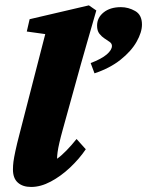

<svg xmlns="http://www.w3.org/2000/svg" viewBox="-20 -704 561 731"><path d="M98.6 7.8Q66.4 7.8 47.9 -8.8Q29.3 -25.4 29.3 -58.6Q29.3 -73.2 31.2 -88.4Q33.2 -103.5 38.6 -128.9Q43.9 -154.3 55.7 -199.2L152.3 -574.2L82 -584L92.8 -630.9L318.4 -683.6L346.7 -664.1Q326.2 -593.8 311.5 -542Q296.9 -490.2 288.1 -460L218.8 -210Q210.9 -181.6 206.1 -160.6Q201.2 -139.6 199.2 -124.5Q197.3 -109.4 197.3 -99.6Q213.9 -111.3 232.9 -130.9Q252 -150.4 271.5 -174.8L306.6 -135.7Q282.2 -99.6 247.1 -66.4Q211.9 -33.2 173.3 -12.7Q134.8 7.8 98.6 7.8ZM339.8 -424.8 325.2 -463.9Q366.2 -479.5 386.2 -496.6Q406.2 -513.7 406.2 -529.3Q406.2 -538.1 397.5 -544.4Q388.7 -550.8 377.9 -557.6Q367.2 -564.5 358.4 -575.7Q349.6 -586.9 349.6 -606.4Q349.6 -636.7 374.5 -656.7Q399.4 -676.8 440.4 -676.8Q468.8 -676.8 494.6 -662.1Q520.5 -647.5 520.5 -610.4Q520.5 -581.1 500 -544.9Q479.5 -508.8 439 -476.6Q398.4 -444.3 339.8 -424.8Z"/></svg>

Font: Crimson Pro Black
Style: Italic
Weight: 900
Italic angle: -12°
Designer: Jacques Le Bailly
Foundry: Baron von Fonthausen
Version: Version 1.003